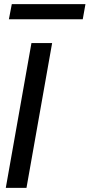

<svg xmlns="http://www.w3.org/2000/svg" viewBox="-20 -908 433 928"><path d="M8 0 132 -700H232L108 0ZM23 -815 37 -888H393L380 -815Z"/></svg>

Font: DM Sans 36pt Medium
Style: Italic
Weight: 500
Italic angle: -10°
Designer: Colophon Foundry, Jonny Pinhorn
Foundry: Colophon Foundry
Version: Version 4.004;gftools[0.9.30]